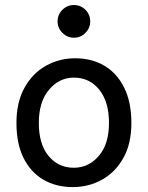

<svg xmlns="http://www.w3.org/2000/svg" viewBox="-20 -743 597 775"><path d="M46.4 -246.6Q46.4 -330.6 78.9 -388.9Q111.3 -447.3 165.3 -477.5Q219.2 -507.8 283.2 -507.8Q350.6 -507.8 401.6 -477.5Q452.6 -447.3 481.4 -388.9Q510.3 -330.6 510.3 -246.6Q510.3 -162.6 477.8 -105Q445.3 -47.4 391.6 -17.6Q337.9 12.2 273.4 12.2Q206.5 12.2 155.3 -17.6Q104 -47.4 75.2 -105Q46.4 -162.6 46.4 -246.6ZM136.7 -246.6Q136.7 -161.1 176 -113.5Q215.3 -65.9 278.3 -65.9Q337.4 -65.9 378.7 -113.5Q419.9 -161.1 419.9 -246.6Q419.9 -332.5 380.6 -381.1Q341.3 -429.7 278.3 -429.7Q219.2 -429.7 178 -381.1Q136.7 -332.5 136.7 -246.6ZM212.4 -656.7Q212.4 -684.1 231.9 -703.4Q251.5 -722.7 278.3 -722.7Q305.7 -722.7 325 -703.4Q344.2 -684.1 344.2 -656.7Q344.2 -629.9 325 -610.4Q305.7 -590.8 278.3 -590.8Q251.5 -590.8 231.9 -610.4Q212.4 -629.9 212.4 -656.7Z"/></svg>

Font: Andika LitF DSA DSG
Style: Regular
Weight: 400
Designer: Victor Gaultney, Annie Olsen, Julie Remington, Don Collingsworth, Eric Hays, Becca Hirsbrunner
Foundry: SIL International
Version: Version 6.200 ; LitF DSA DSG; ttfautohint (v1.8.3.10-c5d8)